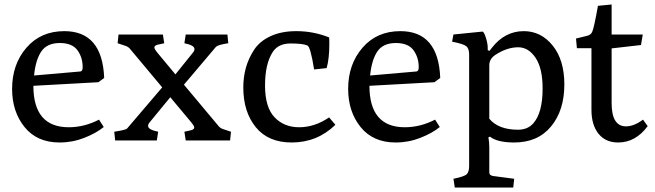

<svg xmlns="http://www.w3.org/2000/svg" viewBox="-20 -627 2925 857"><path d="M34 -230Q34 -340 98 -414Q162 -488 267 -488Q437 -488 445 -279L419 -260L129 -244Q129 -59 287 -59Q356 -59 422 -93L443 -60Q410 -33 357 -12Q304 9 246 9Q145 9 89.5 -60Q34 -129 34 -230ZM132 -290 339 -308Q349 -309 349 -327Q349 -371 325.5 -403Q302 -435 247 -435Q190 -435 164.5 -397.5Q139 -360 132 -290Z M494 0 490 -39Q541 -47 547 -53L704 -237L561 -408Q553 -418 541 -422L505 -434L509 -473H707L713 -434L682 -427Q669 -423 669 -415Q669 -408 684 -390L763 -295L841 -392Q848 -400 848 -408Q848 -425 803 -434L809 -473H995L999 -434Q953 -427 944 -418L801 -249L955 -65Q963 -55 975 -51L1011 -39L1007 0H809L803 -39L834 -46Q847 -50 847 -58Q847 -65 832 -83L740 -193L648 -81Q641 -73 641 -65Q641 -48 686 -39L680 0Z M1066 -236Q1066 -283 1077.5 -324.5Q1089 -366 1114 -404.5Q1139 -443 1187.5 -465.5Q1236 -488 1303 -488Q1379 -488 1449 -460Q1450 -452 1450 -432Q1450 -365 1438 -323L1382 -317Q1366 -418 1352 -424Q1331 -433 1277 -433Q1223 -433 1198 -396Q1163 -343 1163 -245Q1163 -148 1205.5 -103.5Q1248 -59 1315 -59Q1385 -59 1449 -103L1477 -70Q1396 9 1282 9Q1177 9 1121.5 -59.5Q1066 -128 1066 -236Z M1534 -230Q1534 -340 1598 -414Q1662 -488 1767 -488Q1937 -488 1945 -279L1919 -260L1629 -244Q1629 -59 1787 -59Q1856 -59 1922 -93L1943 -60Q1910 -33 1857 -12Q1804 9 1746 9Q1645 9 1589.5 -60Q1534 -129 1534 -230ZM1632 -290 1839 -308Q1849 -309 1849 -327Q1849 -371 1825.5 -403Q1802 -435 1747 -435Q1690 -435 1664.5 -397.5Q1639 -360 1632 -290Z M2074 114V-384Q2074 -410 2061.5 -420.5Q2049 -431 1998 -441L2004 -473Q2128 -486 2133 -486Q2140 -486 2148.5 -459.5Q2157 -433 2157 -413V-403L2165 -400L2175 -413Q2233 -488 2318 -488Q2395 -488 2447 -423.5Q2499 -359 2499 -250Q2499 -135 2440 -63Q2381 9 2275 9Q2200 9 2167 -17L2160 -14Q2164 8 2164 30V138Q2164 145 2165 148.5Q2166 152 2170.5 155Q2175 158 2184 159L2275 171L2271 210H2010L2004 171Q2053 161 2063.5 150.5Q2074 140 2074 114ZM2164 -97Q2205 -48 2292 -48Q2335 -48 2360 -76Q2402 -123 2402 -232Q2402 -322 2370.5 -369Q2339 -416 2293 -416Q2243 -416 2191 -382Q2164 -364 2164 -336Z M2620 -137V-412H2555L2551 -455L2600 -467Q2617 -471 2623 -484Q2631 -500 2649 -601L2710 -607V-473H2849L2841 -426L2710 -411V-167Q2710 -63 2774 -63Q2810 -63 2850 -93L2871 -64Q2817 9 2739 9Q2683 9 2651.5 -30Q2620 -69 2620 -137Z"/></svg>

Font: Poly
Style: Regular
Weight: 400
Designer: Jos Nicols Silva Schwarzenberg
Foundry: Jose Nicolas Silva Schwarzenberg
Version: Version 1.001